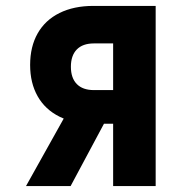

<svg xmlns="http://www.w3.org/2000/svg" viewBox="-20 -630 640 650"><path d="M363 0V-211H296Q230 -211 181.5 -235Q133 -259 107.5 -304Q82 -349 82 -410Q82 -472 107.5 -517Q133 -562 181.5 -586Q230 -610 296 -610H507V0ZM68 0 211 -256H356L219 0ZM298 -325H363V-483H298Q260 -483 240 -462.5Q220 -442 220 -404Q220 -366 240 -345.5Q260 -325 298 -325Z"/></svg>

Font: Martian Mono Condensed SemiBold
Style: Regular
Weight: 600
Width: 3
Designer: Roman Shamin
Foundry: Evil Martians
Version: Version 1.000